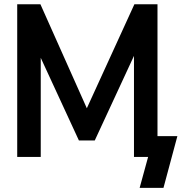

<svg xmlns="http://www.w3.org/2000/svg" viewBox="-20 -743 860 909"><path d="M391.1 -230.5 616.2 -722.7H725.6V-98.6H819.8L753.9 146.5H641.1L681.2 0H614.3V-478.5L428.7 -78.1H353.5L172.9 -469.2V0H61.5V-722.7H171.4Z"/></svg>

Font: Giphurs Medium
Style: Regular
Weight: 500
Version: Version 0.920; ttfautohint (v1.8.4.7-5d5b)